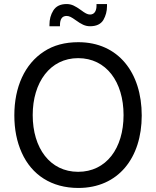

<svg xmlns="http://www.w3.org/2000/svg" viewBox="-20 -924 775 951"><path d="M277 -794C277 -796 277 -798 277 -799C277 -830 288 -845 310 -845C323 -845 334 -839 355 -824C383 -804 401 -794 426 -794C457 -794 479 -804 492 -825C504 -846 510 -869 510 -893C510 -897 510 -900 510 -904H458C458 -901 458 -898 458 -895C458 -874 450 -852 426 -852C413 -852 401 -859 381 -874C353 -894 335 -904 310 -904C279 -904 257 -893 244 -872C231 -851 225 -828 225 -802C225 -799 225 -797 225 -794ZM368 7C566 7 682 -142 682 -352C682 -564 566 -715 368 -715C302 -715 245 -700 198 -669C102 -607 51 -492 51 -353C51 -284 63 -222 88 -167C137 -58 235 7 368 7ZM367 -73C228 -73 142 -190 142 -354C142 -516 228 -636 367 -636C506 -636 592 -519 592 -354C592 -189 506 -73 367 -73Z"/></svg>

Font: Be Vietnam
Style: Regular
Weight: 400
Designer: Gabriel Lam
Foundry: TypeRant
Version: Version 4.000